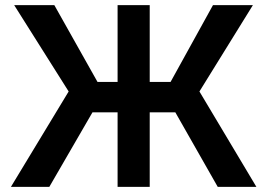

<svg xmlns="http://www.w3.org/2000/svg" viewBox="-20 -727 1040 747"><path d="M562.5 -408.2H643.6L808.6 -707H963.9L755.9 -371.1L977.5 0H827.1L662.1 -290H562.5V0H437.5V-290H339.8L171.9 0H22.5L247.1 -371.1L35.2 -707H191.4L359.4 -408.2H437.5V-707H562.5Z"/></svg>

Font: Pretendard SemiBold
Style: Regular
Weight: 600
Designer: Base glyphs from Inter by Rasmus Andersson; Hangeul glyphs from Noto Sans CJK(Source Han Sans) by Jang Soo-young and Kan
Foundry: Kil Hyung-jin
Version: Version 1.309